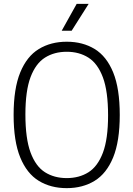

<svg xmlns="http://www.w3.org/2000/svg" viewBox="-20 -965 691 994"><path d="M325.5 9Q242.5 9 180.8 -28.8Q119 -66.5 84.8 -150Q50.5 -233.5 50.5 -370Q50.5 -506.5 84.8 -590Q119 -673.5 181 -711.2Q243 -749 325.5 -749Q408.5 -749 470.2 -711.2Q532 -673.5 566 -590Q600 -506.5 600 -370Q600 -233.5 565.8 -150Q531.5 -66.5 469.8 -28.8Q408 9 325.5 9ZM325.5 -43Q390 -43 438 -73.2Q486 -103.5 512.8 -174.5Q539.5 -245.5 539.5 -367.5Q539.5 -492.5 512.8 -564.2Q486 -636 438 -666.5Q390 -697 325.5 -697Q261 -697 213 -666.8Q165 -636.5 138.2 -565.8Q111.5 -495 111.5 -372.5Q111.5 -247.5 138.2 -175.5Q165 -103.5 213 -73.2Q261 -43 325.5 -43ZM299.5 -806 377 -945H439L351 -806Z"/></svg>

Font: Encode Sans SmCnd Lt
Style: Regular
Weight: 300
Width: 4
Designer: Multiple Designers
Foundry: Impallari Type
Version: Version 3.002; ttfautohint (v1.8.3) -l 8 -r 50 -G 200 -x 14 